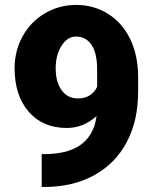

<svg xmlns="http://www.w3.org/2000/svg" viewBox="-20 -741 619 771"><path d="M367.7 -274.9Q314.5 -227.1 248.5 -227.1Q151.9 -227.1 95.2 -292.5Q38.6 -357.9 38.6 -467.3Q38.6 -535.6 70.3 -594.2Q102.1 -652.8 159.4 -687Q216.8 -721.2 286.1 -721.2Q356.4 -721.2 413.3 -685.8Q470.2 -650.4 502 -585.7Q533.7 -521 534.7 -436.5V-373.5Q534.7 -255.9 488.5 -169.4Q442.4 -83 356.9 -36.6Q271.5 9.8 157.7 9.8H147.5V-122.1L178.7 -122.6Q348.6 -130.9 367.7 -274.9ZM293 -345.7Q346.7 -345.7 370.1 -392.1V-460.4Q370.1 -528.8 347.2 -561.5Q324.2 -594.2 285.2 -594.2Q250.5 -594.2 227.1 -557.1Q203.6 -520 203.6 -467.3Q203.6 -411.6 227.5 -378.7Q251.5 -345.7 293 -345.7Z"/></svg>

Font: TypoPRO Roboto
Style: Regular
Weight: 900
Designer: Google
Version: Version 2.136; 2016